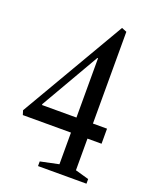

<svg xmlns="http://www.w3.org/2000/svg" viewBox="-144 -853 749 935"><g transform="rotate(20 231.0 -386.0)"><path d="M169.5 0V-24L264.5 -44V-208H15L8 -230.5L324 -772L350 -761.5V-286H423V-208H350V-44L420.5 -24V0ZM86.5 -286H264.5V-593.5H261L85.5 -290Z"/></g></svg>

Font: Libre Caslon Condensed
Style: Regular
Weight: 400
Designer: Pablo Impallari, Rodrigo Fuenzalida, Katja Schimmel, Ertekin Erdin
Foundry: Pablo Impallari, Rodrigo Fuenzalida
Version: Version 2.000; ttfautohint (v1.8.4.7-5d5b);gftools[0.9.33]